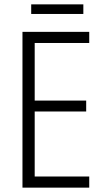

<svg xmlns="http://www.w3.org/2000/svg" viewBox="-20 -860 480 880"><path d="M362 -840H123V-796H362ZM389 0V-51H139V-349H375V-399H139V-663H389V-714H83V0Z"/></svg>

Font: Noto Sans Armenian Condensed Light
Style: Regular
Weight: 300
Width: 3
Designer: Monotype Design Team
Foundry: Monotype Imaging Inc.
Version: Version 2.008